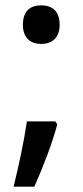

<svg xmlns="http://www.w3.org/2000/svg" viewBox="-20 -572 313 721"><path d="M66 -479C66 -428 96 -407 135 -407C173 -407 204 -428 204 -479C204 -533 173 -552 135 -552C96 -552 66 -533 66 -479ZM195 -105 188 -116H81C71 -46 50 53 31 129H109C141 57 177 -35 195 -105Z"/></svg>

Font: Noto Sans Hanifi Rohingya Medium
Style: Regular
Weight: 500
Designer: Monotype Design Team and DaltonMaag
Foundry: Google LLC
Version: Version 2.102